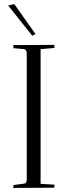

<svg xmlns="http://www.w3.org/2000/svg" viewBox="-20 -920 307 941"><path d="M154 -753 138 -745 20 -893 50 -900ZM45 1 46 -13 98 -20Q108 -21 110 -33H111V-665H110Q108 -678 98 -679L46 -684L45 -699L246 -700Q246 -699 247 -685L179 -679V-19L247 -15Q247 -14 246 0Z"/></svg>

Font: Antic Didone
Style: Regular
Weight: 400
Designer: Santiago Orozco
Foundry: Santiago Orozco
Version: Version 2.001